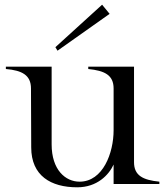

<svg xmlns="http://www.w3.org/2000/svg" viewBox="-20 -784 704 818"><path d="M309 14C394 14 444 -39 464 -83V0H659V-10C589 -17 551 -36 551 -93V-500H356V-490C426 -483 464 -464 464 -407V-229C464 -133 419 -10 319 -10C259 -10 200 -60 200 -169V-500H5V-490C74 -484 112 -464 112 -407L113 -156C113 -35 197 14 309 14ZM447 -725 415 -764 216 -583 225 -568Z"/></svg>

Font: Sprat
Style: Regular
Weight: 400
Designer: Ethan Nakache
Foundry: Collletttivo
Version: Version 2.000;Glyphs 3.2 (3217)